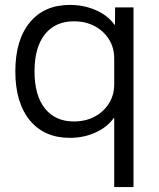

<svg xmlns="http://www.w3.org/2000/svg" viewBox="-20 -550 647 780"><path d="M444 210V-70.3H441.9Q415.5 -33.3 368 -11.6Q320.5 10 263.6 10Q159.5 10 100.9 -61.5Q42.3 -133 42.3 -260Q42.3 -387.5 100.9 -458.7Q159.5 -530 263.6 -530Q320.5 -530 369.1 -508.9Q417.8 -487.7 444.9 -449.7H447.1L447.6 -520H522.4V210ZM280.1 -56.6Q327.8 -56.6 364.5 -76.2Q401.2 -95.8 422.6 -129.9Q444 -164 444 -207.7V-312.3Q444 -356.4 422.6 -390.3Q401.2 -424.2 364.6 -443.8Q327.9 -463.4 280.4 -463.4Q204.6 -463.4 162.4 -410.6Q120.2 -357.7 120.2 -260Q120.2 -162.4 162.4 -109.5Q204.6 -56.6 280.1 -56.6Z"/></svg>

Font: M PLUS 2 Thin
Style: Regular
Weight: 100
Designer: Coji Morishita
Foundry: UNDERFOREST DESIGN
Version: Version 1.001